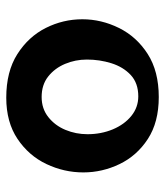

<svg xmlns="http://www.w3.org/2000/svg" viewBox="22 -524 515 598"><g transform="rotate(-90 279.0 -225.5)"><path d="M275.2 12Q196.9 12 144.7 -22Q92.5 -56 66.5 -110Q40.5 -164 40.5 -223Q40.5 -283 66.6 -338Q92.7 -393 144.9 -428Q197.1 -463 273.3 -463Q354.7 -463 408.9 -428.5Q463.2 -394 490.4 -340Q517.5 -286 517.5 -226Q517.5 -167 490.4 -112Q463.2 -57 409.4 -22.5Q355.6 12 275.2 12ZM277.5 -51.8Q318.5 -51.8 343.8 -75.2Q369 -98.8 380.5 -135.5Q392 -172.2 392 -211.8Q392 -247.9 378.5 -279.9Q365 -312 339.2 -332.4Q313.5 -352.8 275.4 -352.8Q239 -352.8 212.8 -332Q186.5 -311.2 173 -278.7Q159.5 -246.2 159.5 -210Q159.5 -167.5 174.6 -131.2Q189.8 -95 216.5 -73.4Q243.2 -51.8 277.5 -51.8Z"/></g></svg>

Font: Marhey Light
Style: Regular
Weight: 300
Designer: Nur Syamsi & Bustanul Arifin
Foundry: Namelatype
Version: Version 1.000